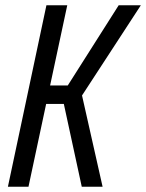

<svg xmlns="http://www.w3.org/2000/svg" viewBox="-20 -708 554 728"><path d="M10 0 156 -688H235L170 -384H237L430 -688H514L291 -346L369 0H290L222 -314H155L88 0Z"/></svg>

Font: Saira Condensed
Style: Italic
Weight: 400
Width: 3
Italic angle: -12°
Designer: Hector Gatti with collaboration of the Omnibus-Type team
Foundry: Omnibus-Type
Version: Version 1.100